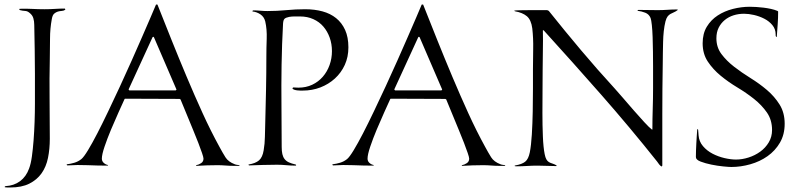

<svg xmlns="http://www.w3.org/2000/svg" viewBox="-40 -735 3542 852"><path d="M158 -694Q181 -694 203 -695.5Q225 -697 248 -697L250 -692Q243 -687 234 -686.5Q225 -686 216.5 -683.5Q208 -681 200.5 -674.5Q193 -668 190 -651Q182 -608 182 -563.5Q182 -519 181 -475Q179 -385 180 -297Q181 -209 181 -119Q181 -74 173 -34.5Q165 5 144.5 34Q124 63 90 80Q56 97 5 97Q0 97 -6 97Q-12 97 -18 96L-20 94H-19L-16 91Q22 89 49 69Q76 49 89 13Q97 -8 101.5 -40.5Q106 -73 109 -112Q112 -151 113.5 -193.5Q115 -236 115 -275.5Q115 -315 115 -350Q115 -385 115 -408Q115 -462 114 -516.5Q113 -571 112 -625Q112 -640 108 -654Q104 -668 91 -678Q82 -686 71 -686.5Q60 -687 49 -690L45 -693L47 -696Q75 -697 102.5 -695.5Q130 -694 158 -694Z M772 -296 515 -297 513 -296Q503 -274 486 -236.5Q469 -199 452.5 -159.5Q436 -120 424 -84.5Q412 -49 412 -31Q412 -20 420 -12.5Q428 -5 438 -3L440 0H439Q394 0 349 -2Q304 -4 259 -1L256 -3V-4L257 -6Q274 -8 290.5 -13Q307 -18 321 -29Q332 -38 350.5 -68.5Q369 -99 391.5 -142.5Q414 -186 440 -240.5Q466 -295 492.5 -352Q519 -409 544 -465.5Q569 -522 590.5 -571Q612 -620 628 -657.5Q644 -695 652 -714L653 -715H658L659 -714Q689 -638 721.5 -557Q754 -476 788.5 -394Q823 -312 859 -233Q895 -154 934 -83Q948 -57 960.5 -37Q973 -17 1002 -6Q1007 -4 1012 -3.5Q1017 -3 1022 -2L1023 0L1022 1H997Q979 1 961 -0.5Q943 -2 925 -2Q879 -2 832 1Q830 1 830 -1L831 -2Q842 -4 852.5 -11Q863 -18 863 -31Q863 -37 856.5 -56Q850 -75 840 -101Q830 -127 817.5 -157Q805 -187 794 -214Q783 -241 774 -262.5Q765 -284 761 -294L720 -314L740 -334L743 -337V-338L643 -570L640 -572L637 -570L531 -339V-337L534 -334H755Z M1147 -686Q1189 -686 1230.5 -690Q1272 -694 1314 -694Q1356 -694 1391 -684.5Q1426 -675 1451.5 -654.5Q1477 -634 1491.5 -602Q1506 -570 1506 -525Q1506 -482 1490 -447Q1474 -412 1446 -386.5Q1418 -361 1381.5 -347Q1345 -333 1303 -333Q1300 -333 1293 -333Q1286 -333 1278.5 -334Q1271 -335 1265.5 -337Q1260 -339 1258 -342V-344L1261 -347L1284 -346Q1318 -346 1345.5 -359Q1373 -372 1392.5 -394.5Q1412 -417 1422.5 -446.5Q1433 -476 1433 -508Q1433 -540 1423 -568Q1413 -596 1395 -617Q1377 -638 1350.5 -650Q1324 -662 1291 -662Q1279 -662 1267 -662Q1255 -662 1243 -660Q1228 -657 1222.5 -651.5Q1217 -646 1216 -630Q1211 -539 1209.5 -447.5Q1208 -356 1209 -265L1210 -83Q1210 -64 1213 -51Q1216 -38 1223 -29Q1230 -20 1242 -14.5Q1254 -9 1272 -5L1274 -3V-2Q1274 0 1272 0Q1251 0 1230.5 -2Q1210 -4 1189 -4Q1157 -4 1126.5 -3Q1096 -2 1065 -1L1063 -3V-5Q1094 -10 1109.5 -23.5Q1125 -37 1130 -68Q1135 -97 1135.5 -128Q1136 -159 1137 -188Q1139 -263 1140.5 -336.5Q1142 -410 1142 -485Q1142 -521 1143.5 -563Q1145 -605 1137 -640Q1132 -660 1116 -671Q1100 -682 1081 -684L1080 -686L1083 -689Q1099 -689 1115 -687.5Q1131 -686 1147 -686Z M1951 -296 1694 -297 1692 -296Q1682 -274 1665 -236.5Q1648 -199 1631.5 -159.5Q1615 -120 1603 -84.5Q1591 -49 1591 -31Q1591 -20 1599 -12.5Q1607 -5 1617 -3L1619 0H1618Q1573 0 1528 -2Q1483 -4 1438 -1L1435 -3V-4L1436 -6Q1453 -8 1469.5 -13Q1486 -18 1500 -29Q1511 -38 1529.5 -68.5Q1548 -99 1570.5 -142.5Q1593 -186 1619 -240.5Q1645 -295 1671.5 -352Q1698 -409 1723 -465.5Q1748 -522 1769.5 -571Q1791 -620 1807 -657.5Q1823 -695 1831 -714L1832 -715H1837L1838 -714Q1868 -638 1900.5 -557Q1933 -476 1967.5 -394Q2002 -312 2038 -233Q2074 -154 2113 -83Q2127 -57 2139.5 -37Q2152 -17 2181 -6Q2186 -4 2191 -3.5Q2196 -3 2201 -2L2202 0L2201 1H2176Q2158 1 2140 -0.5Q2122 -2 2104 -2Q2058 -2 2011 1Q2009 1 2009 -1L2010 -2Q2021 -4 2031.5 -11Q2042 -18 2042 -31Q2042 -37 2035.5 -56Q2029 -75 2019 -101Q2009 -127 1996.5 -157Q1984 -187 1973 -214Q1962 -241 1953 -262.5Q1944 -284 1940 -294L1899 -314L1919 -334L1922 -337V-338L1822 -570L1819 -572L1816 -570L1710 -339V-337L1713 -334H1934Z M2395 -687Q2466 -598 2538.5 -512Q2611 -426 2688 -342Q2701 -328 2724 -301Q2747 -274 2772 -245.5Q2797 -217 2819 -193Q2841 -169 2853 -160H2854L2855 -161Q2855 -207 2856.5 -252.5Q2858 -298 2858 -344Q2858 -357 2858 -382.5Q2858 -408 2858 -439.5Q2858 -471 2857.5 -505.5Q2857 -540 2856 -570.5Q2855 -601 2852.5 -624Q2850 -647 2847 -655Q2840 -672 2823.5 -678.5Q2807 -685 2790 -687Q2789 -687 2789 -689L2792 -691Q2814 -691 2835.5 -690.5Q2857 -690 2879 -690Q2900 -690 2921 -691.5Q2942 -693 2963 -693Q2965 -693 2965.5 -692.5Q2966 -692 2968 -692V-691Q2959 -684 2950.5 -680.5Q2942 -677 2935 -673Q2928 -669 2922.5 -662Q2917 -655 2913 -640Q2908 -620 2905.5 -596.5Q2903 -573 2902.5 -549Q2902 -525 2901.5 -501Q2901 -477 2901 -456Q2899 -341 2899 -228Q2899 -115 2899 0L2896 4Q2891 2 2885 -5.5Q2879 -13 2876 -18Q2755 -170 2628.5 -314Q2502 -458 2372 -601L2369 -600Q2370 -555 2369 -511.5Q2368 -468 2368 -423Q2368 -389 2367.5 -338Q2367 -287 2367 -233Q2367 -179 2369 -130Q2371 -81 2377 -51Q2380 -36 2384.5 -28Q2389 -20 2395.5 -16Q2402 -12 2410.5 -9.5Q2419 -7 2430 -1L2429 2Q2408 2 2387 1Q2366 0 2345 0Q2322 0 2299 1.5Q2276 3 2253 3Q2246 3 2244 2V0L2247 -1Q2276 -6 2290.5 -17.5Q2305 -29 2311 -59Q2317 -89 2320 -138Q2323 -187 2324 -240Q2325 -293 2325 -343.5Q2325 -394 2325 -428Q2325 -472 2326 -518.5Q2327 -565 2322 -609Q2317 -647 2298 -663Q2279 -679 2245 -685L2242 -687L2243 -688Q2246 -689 2266.5 -689.5Q2287 -690 2312 -690Q2337 -690 2359 -690Q2381 -690 2388 -690Z M3287 -705Q3300 -705 3316 -704Q3332 -703 3348.5 -701Q3365 -699 3381 -695.5Q3397 -692 3409 -687Q3410 -686 3411.5 -685.5Q3413 -685 3413 -683Q3413 -655 3411 -627.5Q3409 -600 3407 -572L3404 -571L3402 -577V-582Q3402 -606 3387.5 -623.5Q3373 -641 3351.5 -652Q3330 -663 3306 -668.5Q3282 -674 3262 -674Q3237 -674 3215 -667Q3193 -660 3176 -646Q3159 -632 3149 -612Q3139 -592 3139 -565Q3139 -525 3161.5 -495Q3184 -465 3217.5 -439Q3251 -413 3290.5 -388.5Q3330 -364 3363.5 -335.5Q3397 -307 3419.5 -271Q3442 -235 3442 -186Q3442 -138 3421 -102Q3400 -66 3366 -42Q3332 -18 3289.5 -6Q3247 6 3205 6Q3195 6 3169.5 3.5Q3144 1 3117 -4.5Q3090 -10 3069 -18Q3048 -26 3048 -38Q3048 -50 3048.5 -66Q3049 -82 3050 -99.5Q3051 -117 3052 -133Q3053 -149 3054 -161Q3054 -162 3056 -162L3058 -159L3060 -134Q3062 -107 3079.5 -86.5Q3097 -66 3122 -53Q3147 -40 3175 -33.5Q3203 -27 3226 -27Q3253 -27 3281.5 -36Q3310 -45 3333.5 -62Q3357 -79 3371.5 -103.5Q3386 -128 3386 -158Q3386 -203 3363 -236Q3340 -269 3306 -296Q3272 -323 3232 -347Q3192 -371 3158 -399Q3124 -427 3101 -461.5Q3078 -496 3078 -543Q3078 -586 3096.5 -616.5Q3115 -647 3145 -666.5Q3175 -686 3212.5 -695.5Q3250 -705 3287 -705Z"/></svg>

Font: Cane Nero
Style: Regular
Weight: 400
Version: Version 1.000